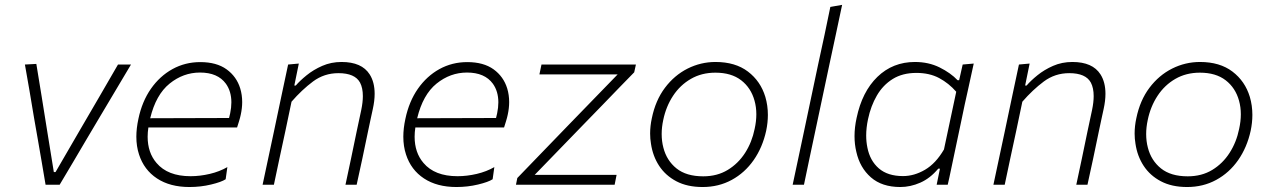

<svg xmlns="http://www.w3.org/2000/svg" viewBox="-20 -760 5229 790"><path d="M167.5 0Q159.5 -46.5 151.5 -94.5Q143 -142 135.5 -187L120 -275.5Q111 -329.5 101.5 -386Q91.5 -442 82.5 -494.5L129.5 -497Q140.5 -428.5 151.5 -362.5Q162 -296 173.5 -225L201.5 -52H208.5L309.5 -226Q349.5 -295 388.5 -361.5L465.5 -494.5H519Q453 -383.5 387.5 -273.5L335 -185Q307.5 -138.5 280.5 -92.5Q253.5 -46.5 225.5 0Z M759.5 9.5Q679.5 9.5 626 -25.8Q572.5 -61 552 -124.5Q541 -158 541 -197.5Q541 -232 549.5 -271Q564.5 -342.5 601 -394.8Q637.5 -447 689.8 -475.8Q742 -504.5 804 -504.5Q871 -504.5 912.2 -474.8Q953.5 -445 968.5 -396Q976.5 -369.5 976.5 -340Q976.5 -315 970.5 -287.5Q968 -275.5 963.5 -261Q959 -246.5 955.5 -235.5H590.5Q587.5 -215.5 587.5 -197.5Q587.5 -132 624 -89.5Q670 -35 764 -35Q803 -35 843.2 -44.5Q883.5 -54 915.5 -72.5L908.5 -22.5Q891 -11 848.5 -0.8Q806 9.5 759.5 9.5ZM803 -461.5Q734 -461.5 677.8 -416Q621.5 -370.5 598 -273.5L922.5 -274.5Q925 -284.5 927 -293.5Q932 -317.5 932 -339Q932 -384 909.5 -415.5Q876 -461.5 803 -461.5Z M1060.5 0Q1072.5 -56 1083.5 -108Q1094.5 -160 1107.5 -220.5L1118 -270.5Q1127.5 -316 1139.8 -373.8Q1152 -431.5 1165.5 -494.5L1209.5 -498.5L1191 -408H1197Q1213.5 -427.5 1241.5 -450.2Q1269.5 -473 1306 -489Q1342.5 -505 1385.5 -505Q1468.5 -505 1501 -454Q1521.5 -422 1521.5 -374Q1521.5 -345.5 1514 -311.5Q1509.5 -290.5 1505 -270Q1500.5 -249 1494.5 -220.5Q1482 -160 1471 -108Q1459.5 -56 1447.5 0H1401.5Q1413.5 -56.5 1424.5 -108Q1435 -159.5 1447.5 -219L1466.5 -308Q1473 -339.5 1473 -364.5Q1473 -398 1461.5 -420Q1440.5 -459 1372.5 -459Q1314 -459 1268 -424.8Q1222 -390.5 1179.5 -341.5L1154 -220Q1141 -159.5 1129.8 -107.8Q1118.5 -56 1107 0Z M1858 9.5Q1778 9.5 1724.5 -25.8Q1671 -61 1650.5 -124.5Q1639.5 -158 1639.5 -197.5Q1639.5 -232 1648 -271Q1663 -342.5 1699.5 -394.8Q1736 -447 1788.2 -475.8Q1840.5 -504.5 1902.5 -504.5Q1969.5 -504.5 2010.8 -474.8Q2052 -445 2067 -396Q2075 -369.5 2075 -340Q2075 -315 2069 -287.5Q2066.5 -275.5 2062 -261Q2057.5 -246.5 2054 -235.5H1689Q1686 -215.5 1686 -197.5Q1686 -132 1722.5 -89.5Q1768.5 -35 1862.5 -35Q1901.5 -35 1941.8 -44.5Q1982 -54 2014 -72.5L2007 -22.5Q1989.5 -11 1947 -0.8Q1904.5 9.5 1858 9.5ZM1901.5 -461.5Q1832.5 -461.5 1776.2 -416Q1720 -370.5 1696.5 -273.5L2021 -274.5Q2023.5 -284.5 2025.5 -293.5Q2030.5 -317.5 2030.5 -339Q2030.5 -384 2008 -415.5Q1974.5 -461.5 1901.5 -461.5Z M2103 0 2108.5 -27.5Q2166 -87 2221 -144Q2275.5 -200.5 2323 -249.5L2521.5 -454H2199.5L2208 -494.5H2596.5L2589.5 -462.5Q2564 -436.5 2529.5 -401Q2495 -365 2457.5 -326.5Q2420 -288 2386.5 -253.5L2180 -40.5H2517L2509 0Z M2871 9.5Q2808 9.5 2763.2 -14Q2718.5 -37.5 2692.2 -77.5Q2666 -117.5 2658.5 -168.5Q2655 -189 2655 -210.5Q2655 -241.5 2662 -273.5Q2677 -347 2716 -398.8Q2755 -450.5 2809.2 -477.8Q2863.5 -505 2924 -505Q3005.5 -505 3057.5 -465.5Q3109.5 -426 3129 -361.5Q3139.5 -326 3139.5 -287Q3139.5 -255.5 3132.5 -222Q3117.5 -153.5 3081 -101.2Q3044.5 -49 2990.8 -19.8Q2937 9.5 2871 9.5ZM2873.5 -34.5Q2931 -34.5 2974.2 -60.8Q3017.5 -87 3045.8 -131Q3074 -175 3085 -229.5Q3092 -261 3092 -289.5Q3092 -319.5 3084.5 -346Q3070 -398.5 3029.5 -429.8Q2989 -461 2923.5 -461Q2867 -461 2822.8 -435.5Q2778.5 -410 2749.5 -366Q2720.5 -322 2709 -266.5Q2702.5 -236.5 2702.5 -208.5Q2702.5 -179 2709.5 -152.5Q2723 -99.5 2763.5 -67Q2804 -34.5 2873.5 -34.5Z M3241.5 0Q3253.5 -56 3264.5 -108Q3275.5 -160 3288.5 -221L3346 -493.5L3372.5 -616Q3385 -675.5 3396.5 -731.5L3445 -740Q3432 -678.5 3419.2 -618.5Q3406.5 -558.5 3392.5 -494L3334.5 -220.5Q3321.5 -158.5 3310.5 -107.5Q3299.5 -56 3288 0Z M3834 0Q3836.5 -13.5 3839.5 -27L3847.5 -66H3840.5Q3807.5 -26.5 3766.8 -8.5Q3726 9.5 3684.5 9.5Q3609 9.5 3563.5 -30.2Q3518 -70 3503.5 -135Q3496 -166 3496 -200Q3496 -236 3504.5 -274.5Q3527 -382.5 3590.2 -443.8Q3653.5 -505 3744.5 -505Q3801 -505 3846.2 -482.5Q3891.5 -460 3920 -430H3926.5L3941 -494.5L3986.5 -498.5Q3974 -440.5 3962 -386.5Q3949.5 -332 3937 -270.5L3886 -28.5Q3883 -14 3879.5 0ZM3695.5 -35.5Q3741.5 -35.5 3786 -61.5Q3830.5 -87.5 3864 -145L3914.5 -382.5Q3884 -417.5 3844.2 -438.8Q3804.5 -460 3750.5 -460Q3693.5 -460 3653.2 -435Q3613 -410 3588 -367Q3563 -324 3551.5 -269.5Q3544 -234 3544 -202.5Q3544 -176.5 3549 -152.5Q3559.5 -99 3596 -67.2Q3632.5 -35.5 3695.5 -35.5Z M4067.5 0Q4079.5 -56 4090.5 -108Q4101.5 -160 4114.5 -220.5L4125 -270.5Q4134.5 -316 4146.8 -373.8Q4159 -431.5 4172.5 -494.5L4216.5 -498.5L4198 -408H4204Q4220.5 -427.5 4248.5 -450.2Q4276.5 -473 4313 -489Q4349.5 -505 4392.5 -505Q4475.5 -505 4508 -454Q4528.5 -422 4528.5 -374Q4528.5 -345.5 4521 -311.5Q4516.5 -290.5 4512 -270Q4507.5 -249 4501.5 -220.5Q4489 -160 4478 -108Q4466.5 -56 4454.5 0H4408.5Q4420.5 -56.5 4431.5 -108Q4442 -159.5 4454.5 -219L4473.5 -308Q4480 -339.5 4480 -364.5Q4480 -398 4468.5 -420Q4447.5 -459 4379.5 -459Q4321 -459 4275 -424.8Q4229 -390.5 4186.5 -341.5L4161 -220Q4148 -159.5 4136.8 -107.8Q4125.5 -56 4114 0Z M4864.5 9.5Q4801.5 9.5 4756.8 -14Q4712 -37.5 4685.8 -77.5Q4659.5 -117.5 4652 -168.5Q4648.5 -189 4648.5 -210.5Q4648.5 -241.5 4655.5 -273.5Q4670.5 -347 4709.5 -398.8Q4748.5 -450.5 4802.8 -477.8Q4857 -505 4917.5 -505Q4999 -505 5051 -465.5Q5103 -426 5122.5 -361.5Q5133 -326 5133 -287Q5133 -255.5 5126 -222Q5111 -153.5 5074.5 -101.2Q5038 -49 4984.2 -19.8Q4930.5 9.5 4864.5 9.5ZM4867 -34.5Q4924.5 -34.5 4967.8 -60.8Q5011 -87 5039.2 -131Q5067.5 -175 5078.5 -229.5Q5085.5 -261 5085.5 -289.5Q5085.5 -319.5 5078 -346Q5063.5 -398.5 5023 -429.8Q4982.5 -461 4917 -461Q4860.5 -461 4816.2 -435.5Q4772 -410 4743 -366Q4714 -322 4702.5 -266.5Q4696 -236.5 4696 -208.5Q4696 -179 4703 -152.5Q4716.5 -99.5 4757 -67Q4797.5 -34.5 4867 -34.5Z"/></svg>

Font: Heraclito ExtraLight
Style: Italic
Weight: 200
Italic angle: -12°
Designer: Kostas Bartsokas (font) & Cristiano Sobral (main changes)
Foundry: Kostas Bartsokas (font) & Cristiano Sobral (main changes)
Version: Version 1.00;July 8, 2020;FontCreator 13.0.0.2655 64-bit